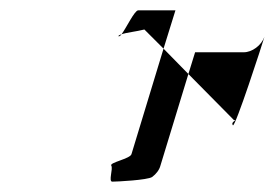

<svg xmlns="http://www.w3.org/2000/svg" viewBox="-20 -732 531 371"><path d="M209 -662C210 -661 213 -663 215 -666C212 -665 208 -663 209 -662ZM215 -666C224 -669 243 -671 259 -675L296 -638L319 -712H247C240 -712 224 -678 215 -666ZM195 -412C199 -406 189 -381 197 -381C206 -381 265 -384 274 -390C282 -396 288 -404 290 -412L344 -589L296 -638L234 -434C231 -425 191 -418 195 -412ZM344 -589 432 -500C440 -500 425 -497 430 -490C434 -484 487 -647 491 -661C485 -644 467 -631 451 -631H357ZM491 -662C491 -662 491 -661 491 -661C491 -661 491 -662 491 -662Z"/></svg>

Font: bitstorm
Style: maxcnobl
Weight: 400
Version: Version 0.2